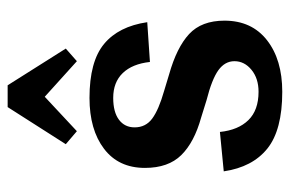

<svg xmlns="http://www.w3.org/2000/svg" viewBox="-148 -598 758 502"><g transform="rotate(-90 231.0 -347.0)"><path d="M428 -139Q428 -68 377 -28Q326 12 242 12Q142 12 93.5 -27Q45 -66 34 -141L137 -151Q142 -103 168 -76.5Q194 -50 242 -50Q277 -50 299.5 -68.5Q322 -87 322 -113Q322 -138 298.5 -155Q275 -172 220 -186L175 -200Q110 -218 76.5 -252Q43 -286 43 -347Q43 -416 93 -454Q143 -492 226 -492Q321 -492 367 -454Q413 -416 424 -341L320 -334Q315 -380 291 -405Q267 -430 226 -430Q189 -430 169 -415Q149 -400 149 -374Q149 -345 172 -328Q195 -311 244 -297L287 -284Q358 -264 393 -231.5Q428 -199 428 -139ZM202 -706H259L355 -554L322 -525L229 -609L139 -525L105 -554Z"/></g></svg>

Font: Arya
Style: Bold
Weight: 700
Designer: Eduardo Rodriguez Tunni, Modular Infotech
Foundry: Eduardo Rodriguez Tunni, Modular Infotech
Version: Version 1.002